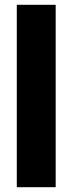

<svg xmlns="http://www.w3.org/2000/svg" viewBox="-20 -780 303 800"><path d="M212 0H50V-760H212Z"/></svg>

Font: Noto Sans Khmer ExtraCondensed Black
Style: Regular
Weight: 900
Width: 2
Designer: Danh Hong and the Monotype Design Team
Foundry: Monotype Imaging Inc.
Version: Version 2.004